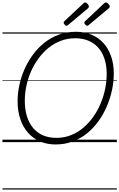

<svg xmlns="http://www.w3.org/2000/svg" viewBox="-20 -1163 976 1571"><path d="M435 19Q365 19 308 -5.5Q251 -30 210 -76Q169 -122 146.5 -187Q124 -252 124 -335Q124 -400 138.5 -467Q153 -534 181 -597.5Q209 -661 250 -716.5Q291 -772 344 -814Q397 -856 462 -879.5Q527 -903 602 -903Q672 -903 729 -879Q786 -855 826.5 -810.5Q867 -766 889 -702.5Q911 -639 911 -561Q911 -494 896.5 -426Q882 -358 854 -292.5Q826 -227 785 -170.5Q744 -114 691.5 -71.5Q639 -29 574.5 -5Q510 19 435 19ZM441 -35Q505 -35 560.5 -57Q616 -79 661.5 -117.5Q707 -156 743 -207Q779 -258 803.5 -316.5Q828 -375 840.5 -436.5Q853 -498 853 -557Q853 -627 835 -681.5Q817 -736 783.5 -773.5Q750 -811 702.5 -830.5Q655 -850 596 -850Q533 -850 477.5 -829Q422 -808 376 -770.5Q330 -733 294 -683.5Q258 -634 233 -576.5Q208 -519 195.5 -458.5Q183 -398 183 -339Q183 -266 201 -209.5Q219 -153 252.5 -114Q286 -75 333.5 -55Q381 -35 441 -35ZM525 -952Q518 -952 509.5 -961Q501 -970 501 -976Q501 -979 501.5 -982Q502 -985 506 -989L661 -1134Q665 -1137 668 -1140Q671 -1143 675 -1143Q682 -1143 689.5 -1137.5Q697 -1132 702 -1124.5Q707 -1117 707 -1110Q707 -1106 706 -1103Q705 -1100 700 -1095L539 -960Q535 -956 531.5 -954Q528 -952 525 -952ZM695 -952Q687 -952 678.5 -961Q670 -970 670 -976Q670 -979 670.5 -982Q671 -985 676 -989L830 -1134Q835 -1137 838 -1140Q841 -1143 845 -1143Q852 -1143 859.5 -1137.5Q867 -1132 872.5 -1124.5Q878 -1117 878 -1110Q878 -1106 876.5 -1103Q875 -1100 870 -1095L708 -960Q704 -956 701 -954Q698 -952 695 -952ZM0 378H936V388H0ZM0 -20H936V0H0ZM0 -505H936V-500H0ZM0 -898H936V-888H0Z"/></svg>

Font: Playwrite DE SAS Guides
Style: Regular
Weight: 400
Designer: Veronika Burian, José Scaglione
Foundry: TypeTogether
Version: Version 1.003